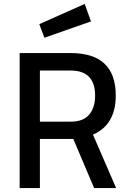

<svg xmlns="http://www.w3.org/2000/svg" viewBox="-20 -957 658 977"><path d="M353 -250H183V0H80V-687H340Q569 -687 569 -471Q569 -322 453 -272L571 0H459ZM464 -470Q464 -598 340 -598H183V-338H341Q404 -338 434 -374Q464 -410 464 -470ZM180 -834 411 -937 443 -848 206 -765Z"/></svg>

Font: TitilliumText
Style: Medium
Weight: 500
Designer: Accademia di Belle Arti di Urbino and others
Foundry: Accademia di Belle Arti di Urbino and others.
Version: Version 60.001